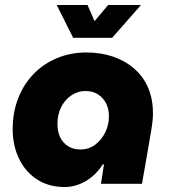

<svg xmlns="http://www.w3.org/2000/svg" viewBox="-20 -739 685 772"><path d="M240 13Q176 13 129 -17.5Q82 -48 56.5 -101Q31 -154 31 -220Q31 -287 53 -343.5Q75 -400 114.5 -441Q154 -482 208.5 -505Q263 -528 328 -528Q384 -528 432.5 -512Q481 -496 518 -464.5Q555 -433 575 -387.5Q595 -342 595 -283Q595 -269 593.5 -254Q592 -239 587 -208L551 0H386L398 -78H393Q366 -35 325 -11Q284 13 240 13ZM303 -138Q337 -138 362.5 -157Q388 -176 403 -206.5Q418 -237 418 -271Q418 -301 406.5 -323.5Q395 -346 374 -359.5Q353 -373 324 -373Q292 -373 266 -355Q240 -337 225.5 -307.5Q211 -278 211 -241Q211 -210 222 -187Q233 -164 254 -151Q275 -138 303 -138ZM274 -587 208 -719H332L360 -654L415 -719H547L431 -587Z"/></svg>

Font: MuseoModerno Thin ExtraBold
Style: Italic
Weight: 800
Italic angle: -9°
Version: Version 1.003